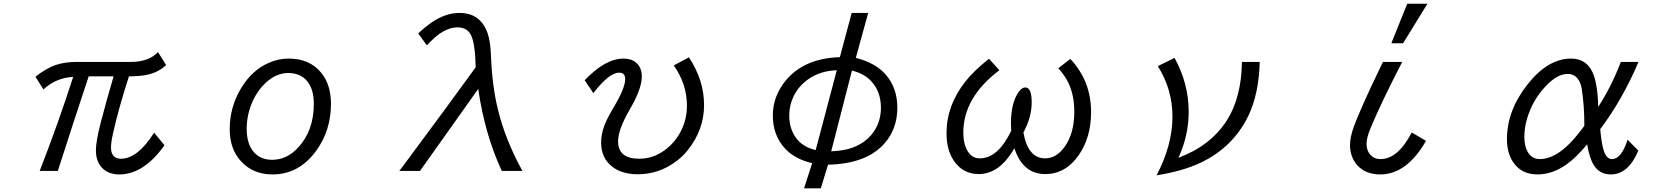

<svg xmlns="http://www.w3.org/2000/svg" viewBox="-20 -900 9040 1039"><path d="M171.9 -484.9Q229.5 -530.3 280.3 -547.9Q330.1 -564.9 394 -564.9H689Q784.7 -564.9 835 -618.2L878.9 -547.9Q835 -506.3 770.5 -494.1Q734.9 -487.3 677.7 -486.8Q620.6 -309.6 591.3 -176.8Q580.6 -128.9 580.6 -103Q580.6 -41 634.8 -41Q724.6 -41 814 -182.1L870.1 -113.8Q757.8 43.9 625.5 43.9Q573.2 43.9 540 15.6Q499 -19.5 499 -86.9Q499 -135.7 524.9 -235.8Q553.7 -347.2 594.7 -486.8H460Q382.8 -255.4 293 24.9H194.8Q297.9 -240.2 376 -483.9Q284.2 -479.5 214.8 -416Z M1543 -583Q1657.2 -583 1720.2 -503.9Q1771 -439.9 1771 -338.4Q1771 -194.3 1691.4 -84.5Q1598.1 43.9 1454.6 43.9Q1348.6 43.9 1283.7 -27.8Q1223.1 -94.2 1223.1 -200.7Q1223.1 -322.8 1286.6 -425.8Q1345.2 -521.5 1436 -560.5Q1486.8 -583 1543 -583ZM1540 -504.9Q1475.6 -504.9 1418.9 -453.1Q1375 -413.1 1347.7 -353Q1314.9 -280.3 1314.9 -201.2Q1314.9 -142.1 1336.4 -102.1Q1372.6 -35.2 1452.6 -35.2Q1533.2 -35.2 1595.2 -103.5Q1678.2 -194.3 1678.2 -337.9Q1678.2 -420.4 1639.6 -463.9Q1603 -504.9 1540 -504.9Z M2252.9 24.9H2141.1L2184.1 -32.7Q2423.3 -354.5 2554.2 -536.1Q2551.3 -667.5 2527.8 -711.9Q2506.8 -752 2455.1 -752Q2377 -752 2290 -654.3L2243.2 -719.2Q2287.1 -759.8 2319.8 -781.2Q2393.1 -830.1 2466.3 -830.1Q2580.6 -830.1 2619.1 -718.8Q2633.8 -675.8 2636.7 -602.5Q2642.6 -438.5 2673.8 -310.1Q2714.8 -141.6 2807.1 24.9H2695.3Q2603 -174.3 2567.9 -418.9Z M3144 -465.8Q3255.4 -583 3354.5 -583Q3397.5 -583 3423.3 -560.1Q3453.1 -534.2 3453.1 -485.8Q3453.1 -419.4 3388.7 -309.1Q3324.7 -198.7 3324.7 -135.3Q3324.7 -41 3439.9 -41Q3514.2 -41 3578.6 -88.4Q3634.3 -129.4 3666 -193.4Q3697.3 -255.9 3697.3 -327.6Q3697.3 -445.3 3626 -545.9L3708 -589.8Q3790 -466.3 3790 -331.1Q3790 -198.2 3702.1 -87.9Q3674.3 -52.7 3638.2 -26.4Q3545.4 43 3431.6 43Q3349.1 43 3296.9 4.9Q3232.9 -42 3232.9 -128.9Q3232.9 -171.9 3250 -219.2Q3263.7 -256.3 3299.3 -316.4Q3363.3 -423.3 3363.3 -472.2Q3363.3 -506.8 3330.1 -506.8Q3276.4 -506.8 3190.9 -396Z M4588.9 -830.1H4678.2L4611.3 -586.9Q4720.2 -559.1 4774.9 -494.1Q4835.9 -422.9 4835.9 -316.9Q4835.9 -202.1 4765.6 -123Q4668 -13.2 4460.9 -8.8L4421.9 119.1H4331.1L4375 -17.1Q4282.2 -38.6 4229.5 -94.7Q4162.1 -166.5 4162.1 -274.9Q4162.1 -360.8 4210 -434.1Q4307.6 -583.5 4524.9 -590.8ZM4508.3 -520Q4420.4 -516.6 4357.9 -474.1Q4301.8 -436 4273.4 -376.5Q4251 -329.1 4251 -274.9Q4251 -203.1 4288.6 -152.3Q4324.7 -104 4394 -87.9ZM4590.3 -518.1 4478 -81.1Q4549.8 -84.5 4593.8 -101.1Q4665.5 -127.9 4705.6 -183.6Q4747.1 -241.2 4747.1 -316.9Q4747.1 -402.3 4696.8 -458.5Q4658.2 -501.5 4590.3 -518.1Z M5772 -581.1Q5884.3 -461.9 5884.3 -293.9Q5884.3 -158.7 5820.3 -64.5Q5748 42 5636.7 42Q5514.6 42 5469.2 -98.1Q5389.6 42 5276.4 42Q5189.9 42 5140.6 -31.7Q5102.1 -89.8 5102.1 -179.2Q5102.1 -330.6 5205.1 -460Q5252 -519 5332 -582L5388.2 -520Q5192.9 -373 5192.9 -182.1Q5192.9 -131.8 5208.5 -97.2Q5232.4 -43 5282.2 -43Q5379.9 -43 5452.1 -191.9Q5450.7 -214.8 5450.7 -231.4Q5450.7 -346.2 5494.1 -404.3Q5510.7 -426.8 5528.3 -426.8Q5563 -426.8 5563 -345.7Q5563 -266.1 5518.1 -183.1Q5543 -43 5635.7 -43Q5696.8 -43 5741.7 -106.4Q5793.5 -178.2 5793.5 -295.9Q5793.5 -397 5752.4 -469.2Q5735.4 -498.5 5707 -530.8Z M6796.9 -564.9Q6792.5 -392.1 6735.4 -273.4Q6652.8 -102.5 6476.1 -19Q6380.9 25.9 6238.8 48.8Q6324.7 -115.2 6324.7 -269Q6324.7 -416.5 6245.6 -542L6335.9 -586.9Q6412.6 -447.8 6412.6 -294.9Q6412.6 -167 6356.9 -45.9Q6530.8 -111.3 6618.2 -247.1Q6697.8 -371.1 6700.7 -564.9Z M7509.3 -666 7595.2 -879.9H7704.6L7572.8 -666ZM7619.6 -183.1 7696.8 -137.7Q7592.3 43.9 7449.2 43.9Q7369.6 43.9 7324.7 -5.9Q7285.6 -50.3 7285.6 -115.2Q7285.6 -158.7 7307.1 -217.3Q7324.7 -264.2 7359.6 -343Q7394.5 -421.9 7447.8 -531.7L7463.9 -564.9H7567.9Q7510.3 -453.1 7467.3 -363.3Q7424.3 -273.4 7396 -205.1Q7375 -153.8 7375 -122.6Q7375 -86.9 7393.1 -65.4Q7414.6 -39.1 7451.2 -39.1Q7544.4 -39.1 7619.6 -183.1Z M8845.7 -85Q8792 43.9 8696.8 43.9Q8636.7 43.9 8605.5 -5.4Q8581.1 -43.5 8568.8 -119.1Q8510.3 -48.3 8458.5 -11.2Q8381.8 43.9 8299.8 43.9Q8217.3 43.9 8172.9 -16.1Q8134.8 -67.4 8134.8 -147.5Q8134.8 -301.8 8245.6 -442.4Q8356 -583 8481.9 -583Q8564.9 -583 8599.1 -506.3Q8625.5 -446.8 8628.9 -321.8Q8700.2 -431.6 8751 -564.9H8846.7Q8758.3 -357.9 8639.6 -201.2Q8647 -116.2 8660.6 -79.1Q8675.8 -39.1 8703.1 -39.1Q8754.4 -39.1 8787.6 -144ZM8553.7 -220.7Q8553.7 -329.1 8539.1 -422.4Q8536.1 -441.4 8527.8 -458Q8506.8 -500 8462.9 -500Q8405.3 -500 8340.3 -429.2Q8273.9 -357.4 8244.6 -261.2Q8229 -209.5 8229 -161.1Q8229 -110.8 8246.1 -79.6Q8268.6 -39.1 8313 -39.1Q8376.5 -39.1 8445.8 -97.2Q8481.4 -127.4 8518.6 -173.8Q8553.7 -217.3 8553.7 -220.7Z"/></svg>

Font: BIZ UDGothic
Style: Regular
Weight: 400
Monospace: yes
Designer: TypeBank Co., Ltd.
Foundry: Morisawa Inc.
Version: Version 1.05